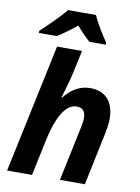

<svg xmlns="http://www.w3.org/2000/svg" viewBox="-104 -1048 811 1116"><g transform="rotate(10 302.0 -490.0)"><path d="M18 0H165L213 -226C239 -342 284 -437 352 -437C387 -437 405 -417 405 -377C405 -362 402 -342 397 -319L330 0H477L542 -311C549 -346 553 -375 553 -399C553 -495 505 -556 412 -556C347 -556 299 -522 259 -473H255C256 -475 285 -568 298 -628L326 -760H179ZM61 -832V-820H167C206 -845 241 -870 280 -902C303 -874 336 -840 359 -820H456V-832C429 -871 390 -933 370 -980H205C172 -938 99 -867 61 -832Z"/></g></svg>

Font: BC Sans
Style: Bold Italic
Weight: 700
Italic angle: -12°
Designer: Monotype Design Team
Province of B.C.
Foundry: Monotype Imaging Inc.
Version: Version 2.000;GOOG;noto-source:20170915:90ef993387c0